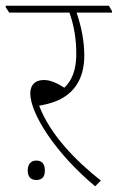

<svg xmlns="http://www.w3.org/2000/svg" viewBox="-42 -642 412 672"><path d="M291 10 311 -10C226 -77 134 -169 95 -272C112 -275 130 -279 149 -286C220 -312 253 -370 253 -447C253 -499 243 -548 226 -598H350V-603L339 -622H-22V-617L-10 -598H201C218 -550 225 -503 225 -452C225 -395 208 -358 183 -335C159 -351 134 -362 112 -362C81 -362 64 -345 64 -315C64 -244 153 -105 291 10ZM85 -12C105 -12 115 -23 115 -45C115 -68 105 -80 85 -80C66 -80 55 -67 55 -45C55 -23 66 -12 85 -12Z"/></svg>

Font: Noto Serif Devanagari SemiCondensed Thin
Style: Regular
Weight: 100
Width: 4
Designer: Universal Thirst, Indian Type Foundry and the Monotype Design Team
Foundry: Monotype Imaging Inc.
Version: Version 2.004